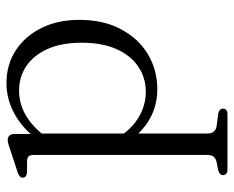

<svg xmlns="http://www.w3.org/2000/svg" viewBox="-86 -422 741 609"><g transform="rotate(-90 284.5 -117.5)"><path d="M164 -442.5V-377L165.5 -370V170.5Q165.5 183 171.5 190Q177.5 197 188.5 199L228 204Q236 205.5 240.2 209.5Q244.5 213.5 244.5 219.5Q244.5 226 240 229.8Q235.5 233.5 226 233.5H52Q43 233.5 38.2 229.8Q33.5 226 33.5 219.5Q33.5 213.5 37.8 209.8Q42 206 50 204L75 199Q86 196.5 91.8 189.8Q97.5 183 97.5 170.5V-380Q97.5 -391.5 93.5 -396.5Q89.5 -401.5 80.5 -402L40.5 -402.5Q33 -403.5 29.2 -407Q25.5 -410.5 25.5 -415.5Q25.5 -421 29.5 -425Q33.5 -429 42.5 -432L111 -454.5Q122.5 -458.5 130.5 -461Q138.5 -463.5 144.5 -463.5Q154 -463.5 159 -458Q164 -452.5 164 -442.5ZM145.5 -328.5 135.5 -353.5Q171 -408 220.5 -437.8Q270 -467.5 326 -467.5Q384 -467.5 429.2 -438Q474.5 -408.5 500.2 -356.5Q526 -304.5 526 -236.5Q526 -159.5 496.2 -104Q466.5 -48.5 416.8 -18.8Q367 11 306 11Q248 11 201.2 -19.5Q154.5 -50 128.5 -103L143.5 -130Q169.5 -79.5 210.2 -52.5Q251 -25.5 297.5 -25.5Q341.5 -25.5 376.8 -48.8Q412 -72 432.8 -117.5Q453.5 -163 453.5 -228.5Q453.5 -292.5 433.8 -336.8Q414 -381 379.8 -404.2Q345.5 -427.5 301.5 -427.5Q256 -427.5 216.2 -401.8Q176.5 -376 145.5 -328.5Z"/></g></svg>

Font: Fraunces 48pt Soft Wonky Light
Style: Regular
Weight: 300
Version: Version 1.000;[b76b70a41]